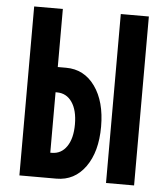

<svg xmlns="http://www.w3.org/2000/svg" viewBox="-51 -739 688 785"><g transform="rotate(5 293.0 -346.5)"><path d="M57.6 0V-693.4H175.3V-455.1H209.5Q283.7 -455.1 328.4 -392.8Q373 -330.6 373 -227.5Q373 -124.5 328.4 -62.3Q283.7 0 209.5 0ZM413.1 0V-693.4H528.3V0ZM175.3 -103.5H181.2Q220.2 -103.5 242.9 -136.7Q265.6 -169.9 265.6 -227.5Q265.6 -285.6 242.9 -318.6Q220.2 -351.6 181.2 -351.6H175.3Z"/></g></svg>

Font: CaskaydiaCove NFP SemiBold
Style: Regular
Weight: 600
Designer: Aaron Bell
Foundry: Saja Typeworks
Version: Version 2111.001; VTT 6.35;Nerd Fonts 3.1.1